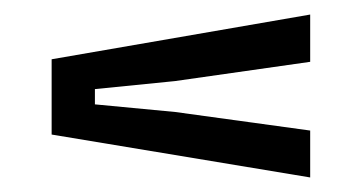

<svg xmlns="http://www.w3.org/2000/svg" viewBox="-20 -520 498 264"><path d="M406.5 -276V-340.5L221 -366L110.5 -376.5V-397.5L220.5 -408.5L406.5 -435V-500L51 -438.5V-335Z"/></svg>

Font: Big Shoulders Stencil Display Medium
Style: Regular
Weight: 500
Designer: Patric King
Foundry: XO Type Co
Version: Version 1.000